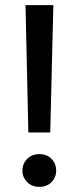

<svg xmlns="http://www.w3.org/2000/svg" viewBox="-20 -720 305 745"><path d="M90 -206 79 -700H187L175 -206ZM133 5Q104 5 85.5 -13.5Q67 -32 67 -58Q67 -85 85.5 -103.5Q104 -122 133 -122Q162 -122 180 -103.5Q198 -85 198 -58Q198 -32 180 -13.5Q162 5 133 5Z"/></svg>

Font: DM Sans 20pt Medium
Style: Regular
Weight: 500
Version: Version 4.004;gftools[0.9.30]